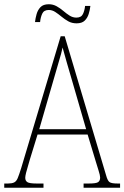

<svg xmlns="http://www.w3.org/2000/svg" viewBox="-23 -885 586 905"><path d="M-3 0V-20H15Q33 -20 43.5 -25Q54 -30 60.5 -45.5Q67 -61 77 -93L263 -714H282L477 -59Q484 -33 493.5 -26.5Q503 -20 531 -20H543V0H371V-20H396Q430 -20 439.5 -26.5Q449 -33 449 -48Q449 -58 441.5 -81.5Q434 -105 429 -122L390 -251H154L118 -134Q115 -122 109.5 -104.5Q104 -87 100 -71Q96 -55 96 -47Q96 -33 106 -26.5Q116 -20 150 -20H182V0ZM162 -276H383L319 -497Q304 -549 291.5 -591.5Q279 -634 272 -661Q267 -636 254 -593.5Q241 -551 230 -511ZM338 -775Q316 -775 299 -784.5Q282 -794 267 -806.5Q252 -819 237.5 -828.5Q223 -838 207 -838Q184 -838 176 -820.5Q168 -803 166 -781H142Q144 -799 149.5 -818.5Q155 -838 168 -851.5Q181 -865 207 -865Q227 -865 244 -855.5Q261 -846 275.5 -833.5Q290 -821 305 -811.5Q320 -802 337 -802Q360 -802 368 -819Q376 -836 378 -857H403Q401 -838 395 -819Q389 -800 376 -787.5Q363 -775 338 -775Z"/></svg>

Font: Noto Serif Lao Condensed Thin
Style: Regular
Weight: 100
Width: 3
Designer: Monotype Design Team
Foundry: Monotype Imaging Inc.
Version: Version 2.003; ttfautohint (v1.8.4.7-5d5b)